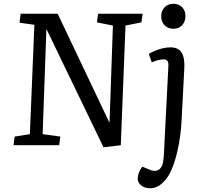

<svg xmlns="http://www.w3.org/2000/svg" viewBox="-20 -773 1083 1022"><path d="M563 -119 581 -637 496 -654 502 -700H739L733 -654L648 -637L623 0L531 11L227 -619L207 -59L301 -46L295 0H52L58 -46L139 -59L163 -641L84 -652L90 -700H287ZM946 -122Q943 -68 932.5 -8.5Q922 51 904 102.5Q886 154 861 184Q849 198 836 208.5Q823 219 809 224Q795 229 780 229Q749 229 731 213.5Q713 198 713 179Q713 165 718.5 148.5Q724 132 737 114L778 131Q795 138 810 136Q825 134 835.5 120.5Q846 107 849 82Q852 63 852.5 49Q853 35 854 19Q855 3 856 -23L876 -416Q878 -440 871.5 -448.5Q865 -457 851 -457Q838 -457 822 -453Q806 -449 788 -441L772 -486Q785 -494 803.5 -502Q822 -510 844 -515.5Q866 -521 888 -521Q915 -521 932 -509Q949 -497 956 -472Q963 -447 961 -408ZM838 -686Q838 -715 856 -734Q874 -753 903 -753Q922 -753 936.5 -744.5Q951 -736 959 -721.5Q967 -707 967 -687Q967 -658 949.5 -639Q932 -620 903 -620Q874 -620 856 -638.5Q838 -657 838 -686Z"/></svg>

Font: Literata
Style: Italic
Weight: 400
Italic angle: -2°
Designer: Latin by Veronika Burian and Jose Scaglione. Greek by Irene Vlachou. Cyrillic by Vera Evstafieva
Foundry: TypeTogether
Version: Version 3.103;gftools[0.9.29]